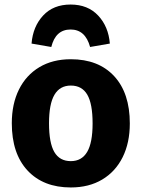

<svg xmlns="http://www.w3.org/2000/svg" viewBox="-20 -809 624 846"><path d="M552 -265Q552 -180 520.5 -116.5Q489 -53 430.5 -18Q372 17 292 17Q171 17 101.5 -57.5Q32 -132 32 -266Q32 -351 63.5 -414.5Q95 -478 153.5 -513Q212 -548 292 -548Q414 -548 483 -473.5Q552 -399 552 -265ZM196 -266Q196 -179 219.5 -139Q243 -99 292 -99Q340 -99 364 -139.5Q388 -180 388 -265Q388 -352 364.5 -392Q341 -432 292 -432Q244 -432 220 -391.5Q196 -351 196 -266ZM464 -617 377 -602Q356 -679 291 -679Q225 -679 206 -602L119 -617Q125 -692 170 -740.5Q215 -789 291 -789Q367 -789 412.5 -740.5Q458 -692 464 -617Z"/></svg>

Font: FiraGOUPP
Style: Bold
Weight: 700
Designer: bBox Type
Foundry: bBox Type GmbH
Version: Version 1.001